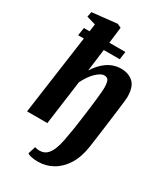

<svg xmlns="http://www.w3.org/2000/svg" viewBox="-255 -928 1127 1295"><g transform="rotate(30 309.0 -280.5)"><path d="M263.5 257.5Q234.5 257.5 212.5 253Q190.5 248.5 180 240L198.5 182Q205.5 184 215.5 186Q225.5 188 235 187.5Q269.5 187.5 290.5 167.5Q311.5 147.5 324.5 114.8Q337.5 82 344.8 43.5Q352 5 358 -31.5Q360.5 -44 364.8 -72.2Q369 -100.5 374 -137.8Q379 -175 384.2 -215.2Q389.5 -255.5 393.8 -293.2Q398 -331 400.5 -360Q403 -389 402.5 -403Q402 -430 397.5 -444.8Q393 -459.5 384.2 -465.2Q375.5 -471 362 -471Q347 -471 329.8 -460.8Q312.5 -450.5 295.2 -433Q278 -415.5 262.5 -392.5Q247 -369.5 235 -344L188.5 0H30.5L116.5 -617H72L81.5 -678.5H125.5L133.5 -736.5L63.5 -757L71.5 -796.5L265 -817.5L295 -803.5L279.5 -678.5H404.5L396 -617H271.5L249.5 -444.5Q266 -471.5 286.2 -494Q306.5 -516.5 330.2 -533Q354 -549.5 381 -558.2Q408 -567 438 -567Q495 -567 531.8 -534.2Q568.5 -501.5 568.5 -420.5Q568.5 -413 565.2 -383.2Q562 -353.5 556.5 -310.8Q551 -268 544.8 -219.8Q538.5 -171.5 532.5 -126.5Q526.5 -81.5 521.8 -47.8Q517 -14 515 -0.5Q502 84.5 465.2 141.8Q428.5 199 376.2 228.2Q324 257.5 263.5 257.5Z"/></g></svg>

Font: Merriweather 20pt Black
Style: Italic
Weight: 900
Italic angle: -7.8°
Version: Version 2.101